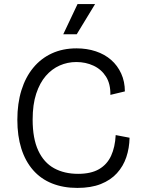

<svg xmlns="http://www.w3.org/2000/svg" viewBox="-20 -909 698 941"><path d="M359 12Q290 12 235 -10Q180 -32 142 -75.5Q104 -119 84.5 -181Q65 -243 65 -322Q65 -402 85 -466.5Q105 -531 143 -577Q181 -623 234.5 -647.5Q288 -672 355 -672Q406 -672 449.5 -657.5Q493 -643 524.5 -615.5Q556 -588 574 -548.5Q592 -509 592 -461L521 -444Q522 -498 499.5 -533.5Q477 -569 438.5 -587Q400 -605 354 -605Q311 -605 272.5 -588Q234 -571 204.5 -537Q175 -503 157.5 -450Q140 -397 140 -323Q140 -230 167.5 -171Q195 -112 245 -84.5Q295 -57 363 -57Q426 -57 465.5 -80Q505 -103 524.5 -145.5Q544 -188 547 -247L615 -234Q614 -183 599 -138.5Q584 -94 553 -60Q522 -26 474 -7Q426 12 359 12ZM356 -741H290L360 -889H446Z"/></svg>

Font: Bricolage Grotesque Light
Style: Regular
Weight: 300
Designer: Mathieu Triay
Foundry: Atelier Triay
Version: Version 1.000;gftools[0.9.30]